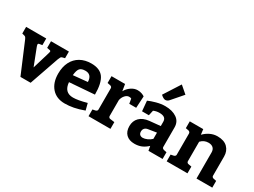

<svg xmlns="http://www.w3.org/2000/svg" viewBox="-72 -1399 2675 2025"><g transform="rotate(30 1265.5 -386.0)"><path d="M502 -487V-406L477 -400Q461 -397 455 -387.5Q449 -378 441 -357L317 0H193L38 -367Q30 -385 23.5 -391.5Q17 -398 0 -401L-19 -406V-487H226V-406L190 -400Q184 -399 180.5 -395.5Q177 -392 177 -388Q177 -380 183 -362L263 -156L325 -362Q326 -368 328.5 -375Q331 -382 331 -388Q331 -391 327.5 -395Q324 -399 319 -399L284 -406V-487Z M945 -117 966 -36Q898 -11 843 -0.5Q788 10 736 10Q635 10 577.5 -55Q520 -120 520 -230Q520 -312 550.5 -372Q581 -432 638 -464.5Q695 -497 772 -497Q877 -497 922 -434Q967 -371 967 -231L664 -208Q673 -88 781 -88Q841 -88 945 -117ZM662 -292 836 -309Q833 -399 755 -399Q708 -399 688 -376.5Q668 -354 662 -292Z M1421 -471 1413 -328H1329L1319 -386Q1310 -392 1291 -392Q1266 -392 1244 -368Q1222 -344 1214 -308V-113Q1214 -104 1220 -97Q1226 -90 1236 -89L1289 -82V0H1022V-82L1056 -89Q1078 -96 1078 -113V-373Q1078 -382 1072 -388.5Q1066 -395 1056 -397L1021 -404V-487H1186L1199 -406Q1220 -445 1257.5 -471Q1295 -497 1336 -497Q1364 -497 1387 -488.5Q1410 -480 1421 -471Z M1924 -82V0H1752L1742 -54Q1707 -21 1669.5 -5.5Q1632 10 1585 10Q1520 10 1483.5 -25.5Q1447 -61 1447 -126Q1447 -189 1487 -229.5Q1527 -270 1602 -278L1734 -291V-343Q1734 -375 1714 -390Q1694 -405 1653 -405Q1615 -405 1582 -390L1568 -327H1485L1474 -450Q1508 -466 1564.5 -481.5Q1621 -497 1671 -497Q1758 -497 1812.5 -459.5Q1867 -422 1867 -351V-113Q1867 -96 1889 -89ZM1630 -88Q1654 -88 1684 -101.5Q1714 -115 1734 -135V-211L1633 -195Q1608 -191 1594.5 -176Q1581 -161 1581 -137Q1581 -113 1594.5 -100.5Q1608 -88 1630 -88ZM1580 -584 1707 -782 1794 -707 1677 -572Q1659 -553 1636 -553Q1614 -553 1580 -584Z M2529 -82V0H2337V-317Q2337 -353 2316.5 -372Q2296 -391 2259 -391Q2205 -391 2167 -350V-113Q2167 -104 2173 -97Q2179 -90 2189 -89L2227 -82V0H1974V-82L2009 -89Q2031 -96 2031 -113V-370Q2031 -390 2011 -397L1974 -404V-487H2138L2146 -423Q2179 -457 2220.5 -477Q2262 -497 2308 -497Q2389 -497 2431 -455Q2473 -413 2473 -346V-113Q2473 -95 2494 -89Z"/></g></svg>

Font: Enriqueta
Style: Bold
Weight: 700
Designer: Viviana Monsalve, Gustavo Ibarra
Foundry: 72Puntos
Version: Version 2.000